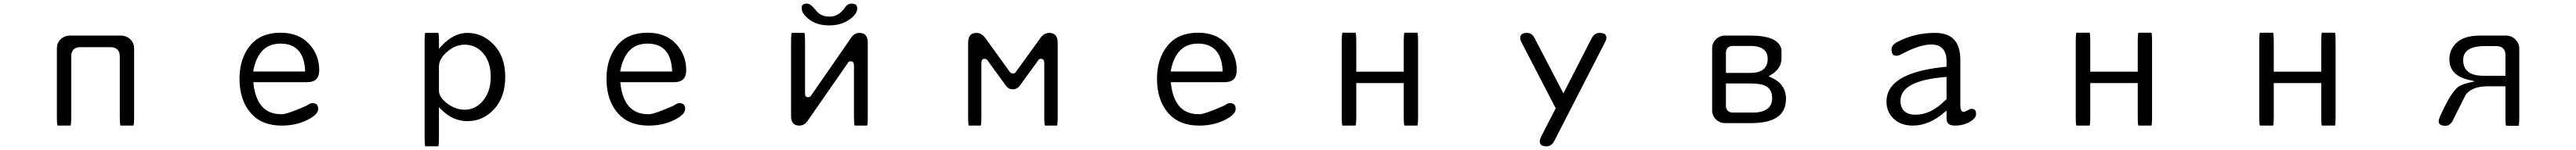

<svg xmlns="http://www.w3.org/2000/svg" viewBox="-20 -672 14040 820"><path d="M364.7 14.6Q368.2 4.9 368.2 -27.3V-365.2Q368.7 -389.2 380.9 -401.4Q393.1 -413.6 415 -414.1H585Q607.4 -413.6 619.9 -401.1Q632.3 -388.7 632.8 -365.2V-27.3Q632.8 4.9 636.2 14.6H707.5Q710.9 4.9 710.9 -27.3V-407.2Q710.9 -436.5 689.9 -457Q668.9 -477.5 637.7 -477.5H362.3Q331.1 -477.5 309.6 -456.5Q290 -436.5 290 -407.2V-27.3Q290 4.9 293.5 14.6Z M1361.3 -289.6Q1375.5 -360.4 1412.1 -397Q1448.7 -433.6 1508.8 -433.6Q1568.8 -433.6 1602.5 -399.9Q1638.7 -363.3 1642.6 -288.6L1643.1 -281.2H1359.9ZM1360.4 -222.7H1653.3Q1687 -222.7 1703.4 -239Q1719.7 -255.4 1719.7 -289.1Q1719.7 -372.1 1663.6 -432.6Q1607.4 -493.2 1508.8 -493.2Q1399.9 -493.2 1342.5 -422.1Q1285.2 -351.1 1285.2 -241.2Q1285.2 -120.1 1351.6 -48.3Q1409.7 14.6 1515.6 14.6Q1592.3 14.6 1654.3 -16.1Q1713.9 -45.4 1713.9 -76.2Q1713.9 -92.8 1706.1 -100.6Q1698.2 -108.4 1681.6 -108.4Q1670.9 -108.4 1650.4 -94.2Q1544.9 -47.4 1514.6 -47.4Q1512.7 -47.4 1510.7 -47.9Q1449.7 -47.9 1412.6 -85Q1371.1 -127 1361.3 -214.8Z M2372.1 -175.8V-310.5Q2373 -351.1 2417.2 -389.4Q2461.4 -427.7 2512.7 -427.7Q2573.2 -427.7 2613.8 -380.1Q2654.3 -332.5 2654.3 -252.4Q2654.3 -162.6 2602.1 -110.4Q2564 -72.3 2512.7 -72.3Q2461.4 -72.3 2417 -106.4Q2372.1 -141.1 2372.1 -175.8ZM2368.7 127.9Q2372.1 116.7 2372.1 80.1V-86.4Q2385.3 -72.8 2386.7 -71.3Q2448.2 -9.8 2527.3 -9.8Q2613.3 -9.8 2673.3 -75.9Q2733.4 -142.1 2733.4 -251.7Q2733.4 -361.3 2671.9 -426.8Q2610.4 -492.2 2527.3 -492.2Q2451.2 -492.2 2383.8 -418.5L2372.1 -405.3V-456.1Q2372.1 -483.4 2368.7 -492.2H2297.4Q2293.9 -482.9 2293.9 -452.1V80.1Q2293.9 117.2 2297.4 127.9Z M3361.3 -289.6Q3375.5 -360.4 3412.1 -397Q3448.7 -433.6 3508.8 -433.6Q3568.8 -433.6 3602.5 -399.9Q3638.7 -363.3 3642.6 -288.6L3643.1 -281.2H3359.9ZM3360.4 -222.7H3653.3Q3687 -222.7 3703.4 -239Q3719.7 -255.4 3719.7 -289.1Q3719.7 -372.1 3663.6 -432.6Q3607.4 -493.2 3508.8 -493.2Q3399.9 -493.2 3342.5 -422.1Q3285.2 -351.1 3285.2 -241.2Q3285.2 -120.1 3351.6 -48.3Q3409.7 14.6 3515.6 14.6Q3592.3 14.6 3654.3 -16.1Q3713.9 -45.4 3713.9 -76.2Q3713.9 -92.8 3706.1 -100.6Q3698.2 -108.4 3681.6 -108.4Q3670.9 -108.4 3650.4 -94.2Q3544.9 -47.4 3514.6 -47.4Q3512.7 -47.4 3510.7 -47.9Q3449.7 -47.9 3412.6 -85Q3371.1 -127 3361.3 -214.8Z M4377.9 -652.3Q4361.3 -652.3 4354.5 -645.5Q4348.6 -639.6 4348.6 -627.9Q4348.6 -597.2 4390.4 -565.2Q4432.1 -533.2 4499 -533.2Q4563.5 -533.2 4607.9 -564.5Q4651.4 -594.2 4651.4 -626Q4651.4 -638.7 4645 -645Q4637.7 -652.3 4621.1 -652.3Q4599.1 -652.3 4586.9 -633.8Q4552.7 -581.1 4500 -581.1Q4450.7 -581.1 4423.3 -619.1Q4397 -652.3 4377.9 -652.3ZM4294.4 -492.2Q4291 -482.4 4291 -450.2V-39.1Q4291 -1.5 4312.5 9.8Q4322.3 14.6 4336.9 14.6Q4364.3 14.6 4382.8 -13.7L4597.7 -323.7Q4601.1 -329.6 4602.5 -331.5Q4605 -333.5 4606.9 -335Q4610.4 -336.9 4617.2 -336.9Q4624 -336.9 4628.4 -332.5L4629.9 -330.6Q4633.8 -325.2 4633.8 -312.5V-27.3Q4633.8 4.9 4637.2 14.6H4705.6Q4709 4.9 4709 -27.3V-438.5Q4709 -467.8 4695.8 -481Q4684.6 -492.2 4663.1 -492.2Q4635.7 -492.2 4617.2 -463.9L4402.8 -153.3Q4397.5 -145 4393.6 -143.1Q4389.6 -140.6 4382.8 -140.6Q4370.1 -140.6 4367.7 -153.3Q4367.2 -157.7 4367.2 -164.1V-450.2Q4367.2 -482.4 4363.8 -492.2Z M5740.7 14.6Q5744.1 4.9 5744.1 -26.4V-436.5Q5744.1 -467.3 5730.5 -481Q5719.2 -492.2 5697.8 -492.2Q5668.5 -492.2 5647.5 -460.9Q5516.1 -278.8 5515.1 -277.6Q5514.2 -276.4 5513.7 -275.9Q5512.2 -274.4 5511.7 -273.9Q5507.3 -270.5 5500.2 -270.5Q5493.2 -270.5 5489.3 -272.9Q5485.4 -275.4 5480.5 -282.2L5352.1 -460.9Q5329.6 -492.2 5301.8 -492.2Q5275.4 -492.2 5264.6 -475.1Q5255.9 -461.4 5255.9 -436.5V-26.4Q5255.9 4.9 5259.3 14.6H5324.7Q5328.1 4.9 5328.1 -26.4V-326.2Q5328.1 -338.9 5332 -344.2L5333.5 -346.2Q5337.9 -350.6 5344.7 -350.6Q5353.5 -350.6 5358.4 -346.2Q5360.8 -343.3 5364.3 -337.9L5461.4 -204.1L5468.3 -196.3Q5481 -183.6 5499.5 -183.6Q5522.9 -183.6 5537.6 -204.1L5634.8 -337.9Q5639.6 -345.7 5643.6 -348.1Q5647.5 -350.6 5652.3 -350.6Q5662.6 -350.6 5667 -344.2Q5670.9 -338.9 5670.9 -326.2V-26.4Q5670.9 4.9 5674.3 14.6Z M6361.3 -289.6Q6375.5 -360.4 6412.1 -397Q6448.7 -433.6 6508.8 -433.6Q6568.8 -433.6 6602.5 -399.9Q6638.7 -363.3 6642.6 -288.6L6643.1 -281.2H6359.9ZM6360.4 -222.7H6653.3Q6687 -222.7 6703.4 -239Q6719.7 -255.4 6719.7 -289.1Q6719.7 -372.1 6663.6 -432.6Q6607.4 -493.2 6508.8 -493.2Q6399.9 -493.2 6342.5 -422.1Q6285.2 -351.1 6285.2 -241.2Q6285.2 -120.1 6351.6 -48.3Q6409.7 14.6 6515.6 14.6Q6592.3 14.6 6654.3 -16.1Q6713.9 -45.4 6713.9 -76.2Q6713.9 -92.8 6706.1 -100.6Q6698.2 -108.4 6681.6 -108.4Q6670.9 -108.4 6650.4 -94.2Q6544.9 -47.4 6514.6 -47.4Q6512.7 -47.4 6510.7 -47.9Q6449.7 -47.9 6412.6 -85Q6371.1 -127 6361.3 -214.8Z M7633.3 -493.2Q7629.9 -482.9 7629.9 -449.2V-280.3H7371.1V-449.2Q7371.1 -482.9 7367.7 -493.2H7295.4L7293.9 -485.4Q7292 -473.1 7292 -449.2V-28.3Q7292 4.9 7295.4 14.6H7367.7Q7371.1 4.4 7371.1 -28.3V-217.8H7629.9V-28.3Q7629.9 4.9 7633.3 14.6H7704.6Q7708 4.4 7708 -28.3V-449.2Q7708 -482.9 7704.6 -493.2Z M8371.1 99.6Q8371.1 112.3 8377.9 119.1Q8386.7 127.9 8408.2 127.9Q8436 127.9 8450.7 97.7L8725.6 -439Q8734.4 -455.1 8734.4 -463.9Q8734.4 -476.6 8727.5 -483.4Q8718.8 -492.2 8697.3 -492.2Q8668.5 -492.2 8652.8 -460.9L8500 -161.6L8343.3 -462.9Q8328.6 -492.2 8301.8 -492.2Q8280.3 -492.2 8271.5 -483.4Q8264.6 -476.6 8264.6 -462.9Q8264.6 -453.1 8272.5 -439L8458 -80.1L8378.9 74.2Q8371.1 90.3 8371.1 99.6Z M9385.7 -273.4V-384.8Q9386.2 -401.4 9395.5 -410.9Q9404.8 -420.4 9422.9 -420.9H9518.6Q9572.3 -420.9 9595.7 -397.5Q9613.3 -379.9 9613.3 -349.6Q9613.3 -316.4 9594.2 -296.9Q9570.3 -273.4 9518.6 -273.4ZM9385.7 -215.8H9510.7Q9543.9 -215.8 9566.2 -212.6Q9588.4 -209.5 9601.1 -202.1Q9637.7 -183.6 9637.7 -135.7Q9637.7 -102.5 9618.2 -83Q9591.8 -56.6 9531.2 -56.6H9422.9Q9404.8 -57.1 9395.5 -66.9Q9386.2 -76.2 9385.7 -92.8ZM9688.5 -400.9Q9673.3 -477.5 9518.6 -477.5H9380.9Q9351.6 -477.5 9330.1 -456.1Q9310.5 -436.5 9310.5 -408.2V-69.3Q9310.5 -40 9331.1 -19.5Q9351.6 1 9380.9 1H9530.3Q9662.1 -1 9698.7 -68.4Q9712.9 -94.7 9712.9 -131.8Q9712.9 -213.4 9629.9 -249.5L9617.7 -254.9L9629.4 -261.7Q9688.5 -295.9 9688.5 -353.5ZM9601.1 -202.1 9600.6 -202.6Q9600.6 -202.1 9601.1 -202.1Z M10587.9 -251.5V-132.8Q10587.9 -129.9 10585.7 -127.4Q10583.5 -125 10578.6 -121.6Q10502.4 -44.9 10418.9 -44.9Q10377 -44.9 10356.4 -65.9Q10336.9 -85 10336.9 -121.1Q10336.9 -231 10580.6 -251ZM10587.9 -67.9V-24.4Q10587.9 -5.9 10597.2 3.4Q10608.4 14.6 10632.8 14.6Q10679.7 14.6 10715.3 -6.3Q10749 -26.4 10749 -48.8Q10749 -68.4 10737.8 -74.2Q10732.4 -77.1 10723.6 -77.1Q10716.8 -77.1 10703.6 -69.3Q10688 -60.5 10680.7 -60.5Q10674.8 -60.5 10670.9 -64.5Q10663.1 -72.3 10663.1 -96.7V-346.7Q10662.6 -421.9 10626.5 -458Q10592.3 -492.2 10524.4 -492.2Q10414.6 -492.2 10322.3 -443.8Q10288.1 -427.2 10288.1 -401.4Q10288.1 -377 10300.8 -370.1Q10306.6 -367.2 10315.4 -367.2Q10324.7 -367.2 10340.8 -375Q10439.9 -428.7 10504.9 -428.7Q10543.9 -428.7 10564.9 -407.7Q10587.9 -384.8 10587.9 -336.9V-307.1L10581.5 -306.6Q10317.4 -280.8 10270.5 -168.5Q10260.7 -144.5 10260.7 -116.2Q10260.7 -60.5 10299.8 -22.9Q10338.9 14.6 10404.3 14.6Q10492.7 14.6 10576.7 -58.1ZM10578.6 -121.6 10579.1 -122.1Q10579.1 -122.1 10578.6 -121.6Z M11633.3 -493.2Q11629.9 -482.9 11629.9 -449.2V-280.3H11371.1V-449.2Q11371.1 -482.9 11367.7 -493.2H11295.4L11293.9 -485.4Q11292 -473.1 11292 -449.2V-28.3Q11292 4.9 11295.4 14.6H11367.7Q11371.1 4.4 11371.1 -28.3V-217.8H11629.9V-28.3Q11629.9 4.9 11633.3 14.6H11704.6Q11708 4.4 11708 -28.3V-449.2Q11708 -482.9 11704.6 -493.2Z M12633.3 -493.2Q12629.9 -482.9 12629.9 -449.2V-280.3H12371.1V-449.2Q12371.1 -482.9 12367.7 -493.2H12295.4L12293.9 -485.4Q12292 -473.1 12292 -449.2V-28.3Q12292 4.9 12295.4 14.6H12367.7Q12371.1 4.4 12371.1 -28.3V-217.8H12629.9V-28.3Q12629.9 4.9 12633.3 14.6H12704.6Q12708 4.4 12708 -28.3V-449.2Q12708 -482.9 12704.6 -493.2Z M13633.8 -257.8H13512.7Q13427.7 -257.8 13408.7 -310.5Q13403.3 -325.7 13403.3 -343.8Q13403.3 -373.5 13421.9 -392.1Q13449.7 -419.9 13518.6 -419.9H13585.9Q13608.9 -419.4 13621.1 -407.2Q13633.3 -395 13633.8 -372.1ZM13705.6 15.6Q13709 5.9 13709 -26.4V-407.2Q13709 -435.1 13688 -456.5Q13667 -477.5 13635.7 -477.5H13492.2Q13408.2 -476.6 13368.2 -439Q13328.1 -401.4 13328.1 -349.6Q13328.1 -302.2 13356.9 -273.4Q13384.3 -246.1 13438 -234.4L13467.8 -227.5L13438 -220.7Q13388.2 -209.5 13371.1 -192.4Q13366.2 -188 13366.2 -188Q13336.9 -158.7 13304.7 -93.3Q13284.7 -53.7 13277.1 -34.9Q13269.5 -16.1 13269.5 -11.7Q13270 0.5 13275.9 6.8Q13284.7 15.6 13306.6 15.6Q13330.1 15.6 13344.7 -9.3L13417 -153.8Q13450.7 -198.2 13529.3 -200.2H13633.8V-26.4Q13633.8 5.9 13637.2 15.6Z"/></svg>

Font: YuPearl-Light
Style: Light
Weight: 300
Designer: Max Yao
Foundry: Max-Everyday
Version: Version 1.011; ttfautohint (v1.8.3)